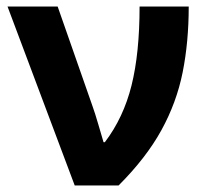

<svg xmlns="http://www.w3.org/2000/svg" viewBox="-20 -566 635 586"><path d="M3 -546H156L262 -243Q270 -221 280 -186.5Q290 -152 296 -132H300Q357 -207 381.5 -305.5Q406 -404 406 -546H556Q556 -438 537.5 -345.5Q519 -253 472.5 -168.5Q426 -84 342 0H208Z"/></svg>

Font: Noto Sans IKEA
Style: Bold
Weight: 600
Designer: Monotype Design Team
Foundry: Monotype Imaging Inc.
Version: Version 2.001